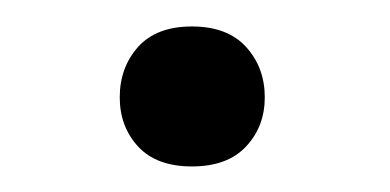

<svg xmlns="http://www.w3.org/2000/svg" viewBox="-20 -431 301 148"><path d="M72.3 -356Q72.3 -378.9 86.4 -394.8Q100.6 -410.6 127.9 -410.6Q155.3 -410.6 169.7 -394.8Q184.1 -378.9 184.1 -356Q184.1 -333.5 169.7 -318.1Q155.3 -302.7 127.9 -302.7Q100.6 -302.7 86.4 -318.1Q72.3 -333.5 72.3 -356Z"/></svg>

Font: Vazirmatn RD
Style: Regular
Weight: 400
Designer: Saber Rastikerdar
Foundry: Saber Rastikerdar
Version: Version 32.102